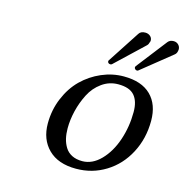

<svg xmlns="http://www.w3.org/2000/svg" viewBox="-100 -746 824 850"><g transform="rotate(15 312.5 -321.0)"><path d="M421.9 -439.9Q503.4 -439.9 546.1 -397.9Q588.9 -356 588.9 -280.8Q588.9 -199.7 553.7 -132.8Q518.6 -65.9 457.3 -28.1Q396 9.8 321.8 9.8Q239.3 9.8 194.6 -34.7Q149.9 -79.1 149.9 -151.9Q149.9 -213.9 172.9 -268.6Q195.8 -323.2 233.6 -360.4Q271.5 -397.5 320.6 -418.7Q369.6 -439.9 421.9 -439.9ZM407.2 -399.9Q365.7 -399.9 332.3 -375.7Q298.8 -351.6 279.5 -313.7Q260.3 -275.9 250.2 -234.4Q240.2 -192.9 240.2 -153.8Q240.2 -128.4 245.1 -107.4Q250 -86.4 261 -68.4Q272 -50.3 292 -40Q312 -29.8 339.8 -29.8Q385.7 -29.8 424.1 -69.1Q462.4 -108.4 483.2 -169.9Q503.9 -231.4 503.9 -298.8Q503.9 -348.1 481.4 -374Q459 -399.9 407.2 -399.9ZM624 -610.8Q622.1 -598.6 612.8 -591.8L476.1 -481.9Q474.1 -480 470.2 -480Q465.8 -480 461.9 -483.4Q458 -486.8 458 -492.2Q459 -496.1 460 -497.1L567.9 -636.2Q577.1 -647.9 594.2 -647.9Q607.4 -647.9 616.2 -639.2Q625 -630.4 625 -618.2Q625 -616.7 624.5 -614.3Q624 -611.8 624 -610.8ZM494.1 -617.2 493.2 -616.2Q491.2 -606.4 484.9 -600.1L356.9 -479Q354 -476.1 349.1 -476.1Q344.2 -476.1 340.6 -479Q336.9 -481.9 336.9 -486.8Q336.9 -490.2 338.9 -492.2L434.1 -638.2Q442.4 -651.9 462.9 -651.9Q476.6 -651.9 485.8 -644Q495.1 -636.2 495.1 -624Q495.1 -622.6 494.6 -620.4Q494.1 -618.2 494.1 -617.2Z"/></g></svg>

Font: Linear Smooth
Style: Italic
Weight: 400
Designer: Philipp H. Poll, Flanker
Foundry: Philipp H. Poll, reworked by Flanker
Version: Version 1.061 | FøM Fix